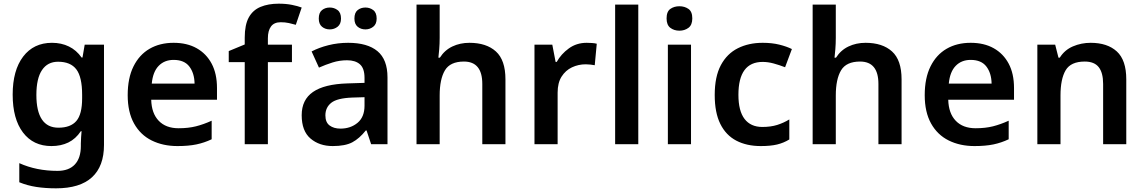

<svg xmlns="http://www.w3.org/2000/svg" viewBox="-20 -785 6227 1045"><path d="M263 -552Q314 -552 355 -532Q396 -512 424 -472H429L441 -542H546V4Q546 120 480.5 180Q415 240 285 240Q227 240 178 232.5Q129 225 85 207V103Q178 145 293 145Q355 145 387.5 110Q420 75 420 10V-4Q420 -19 421.5 -39Q423 -59 424 -71H420Q392 -29 352 -9.5Q312 10 260 10Q161 10 105 -64Q49 -138 49 -270Q49 -402 106 -477Q163 -552 263 -552ZM296 -449Q239 -449 208.5 -403.5Q178 -358 178 -268Q178 -180 208 -135Q238 -90 298 -90Q364 -90 395.5 -126.5Q427 -163 427 -250V-269Q427 -366 395.5 -407.5Q364 -449 296 -449Z M925 -552Q998 -552 1050.5 -522.5Q1103 -493 1132 -438.5Q1161 -384 1161 -306V-242H803Q805 -168 844 -127.5Q883 -87 952 -87Q1005 -87 1046.5 -97.5Q1088 -108 1132 -128V-27Q1092 -8 1049 1Q1006 10 946 10Q867 10 805.5 -20.5Q744 -51 709.5 -113Q675 -175 675 -267Q675 -360 706.5 -423.5Q738 -487 794 -519.5Q850 -552 925 -552ZM925 -459Q875 -459 843.5 -426.5Q812 -394 806 -330H1039Q1038 -387 1010.5 -423Q983 -459 925 -459Z M1569 -447H1438V0H1312V-447H1225V-507L1312 -543V-580Q1312 -650 1334 -690Q1356 -730 1398 -747.5Q1440 -765 1497 -765Q1537 -765 1569 -758.5Q1601 -752 1622 -744L1590 -650Q1573 -655 1552.5 -659.5Q1532 -664 1508 -664Q1472 -664 1455 -641Q1438 -618 1438 -577V-542H1569Z M1875 -552Q1980 -552 2034.5 -506.5Q2089 -461 2089 -364V0H2000L1975 -75H1971Q1936 -31 1897.5 -10.5Q1859 10 1791 10Q1718 10 1670 -31Q1622 -72 1622 -158Q1622 -242 1683.5 -284.5Q1745 -327 1870 -331L1964 -334V-361Q1964 -413 1939 -435Q1914 -457 1869 -457Q1828 -457 1790 -445Q1752 -433 1716 -417L1676 -505Q1716 -526 1767.5 -539Q1819 -552 1875 -552ZM1898 -254Q1815 -251 1783 -225.5Q1751 -200 1751 -157Q1751 -119 1774 -102Q1797 -85 1833 -85Q1888 -85 1926 -116.5Q1964 -148 1964 -210V-256ZM1715 -684Q1715 -716 1732.5 -730Q1750 -744 1775 -744Q1799 -744 1817.5 -730Q1836 -716 1836 -684Q1836 -654 1817.5 -639.5Q1799 -625 1775 -625Q1750 -625 1732.5 -639.5Q1715 -654 1715 -684ZM1909 -684Q1909 -716 1926.5 -730Q1944 -744 1969 -744Q1993 -744 2011.5 -730Q2030 -716 2030 -684Q2030 -654 2011.5 -639.5Q1993 -625 1969 -625Q1944 -625 1926.5 -639.5Q1909 -654 1909 -684Z M2373 -579Q2373 -547 2370.5 -516.5Q2368 -486 2366 -471H2374Q2400 -512 2442 -532Q2484 -552 2535 -552Q2627 -552 2679 -505Q2731 -458 2731 -353V0H2605V-328Q2605 -450 2505 -450Q2430 -450 2401.5 -402Q2373 -354 2373 -265V0H2247V-760H2373Z M3173 -552Q3185 -552 3201 -551Q3217 -550 3228 -547L3217 -430Q3208 -432 3193.5 -433.5Q3179 -435 3168 -435Q3128 -435 3093 -418.5Q3058 -402 3036.5 -368Q3015 -334 3015 -281V0H2889V-542H2986L3004 -448H3010Q3034 -491 3076 -521.5Q3118 -552 3173 -552Z M3454 0H3328V-760H3454Z M3741 -542V0H3615V-542ZM3678 -751Q3706 -751 3727 -736.5Q3748 -722 3748 -685Q3748 -649 3727 -633.5Q3706 -618 3678 -618Q3649 -618 3628.5 -633.5Q3608 -649 3608 -685Q3608 -722 3628.5 -736.5Q3649 -751 3678 -751Z M4121 10Q4044 10 3987.5 -19.5Q3931 -49 3900.5 -110.5Q3870 -172 3870 -268Q3870 -368 3903.5 -430.5Q3937 -493 3996 -522.5Q4055 -552 4131 -552Q4182 -552 4222 -542Q4262 -532 4290 -518L4253 -419Q4222 -431 4191 -439.5Q4160 -448 4131 -448Q3999 -448 3999 -269Q3999 -181 4032.5 -137.5Q4066 -94 4129 -94Q4175 -94 4210 -105Q4245 -116 4276 -135V-26Q4245 -7 4209.5 1.5Q4174 10 4121 10Z M4529 -579Q4529 -547 4526.5 -516.5Q4524 -486 4522 -471H4530Q4556 -512 4598 -532Q4640 -552 4691 -552Q4783 -552 4835 -505Q4887 -458 4887 -353V0H4761V-328Q4761 -450 4661 -450Q4586 -450 4557.5 -402Q4529 -354 4529 -265V0H4403V-760H4529Z M5263 -552Q5336 -552 5388.5 -522.5Q5441 -493 5470 -438.5Q5499 -384 5499 -306V-242H5141Q5143 -168 5182 -127.5Q5221 -87 5290 -87Q5343 -87 5384.5 -97.5Q5426 -108 5470 -128V-27Q5430 -8 5387 1Q5344 10 5284 10Q5205 10 5143.5 -20.5Q5082 -51 5047.5 -113Q5013 -175 5013 -267Q5013 -360 5044.5 -423.5Q5076 -487 5132 -519.5Q5188 -552 5263 -552ZM5263 -459Q5213 -459 5181.5 -426.5Q5150 -394 5144 -330H5377Q5376 -387 5348.5 -423Q5321 -459 5263 -459Z M5916 -552Q6007 -552 6058.5 -505Q6110 -458 6110 -353V0H5984V-328Q5984 -389 5960 -419.5Q5936 -450 5884 -450Q5808 -450 5780 -402.5Q5752 -355 5752 -265V0H5626V-542H5723L5741 -471H5748Q5774 -513 5819.5 -532.5Q5865 -552 5916 -552Z"/></svg>

Font: Noto Sans Tangsa SemiBold
Style: Regular
Weight: 600
Version: Version 1.504